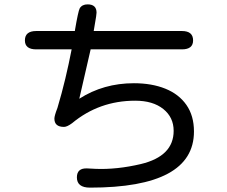

<svg xmlns="http://www.w3.org/2000/svg" viewBox="-20 -826 1040 879"><path d="M392 33Q332 33 332 -14Q332 -57 379 -55L418 -53Q465 -51 517.5 -56.5Q570 -62 625 -75Q775 -111 775 -227Q775 -289 727.5 -327Q680 -365 599 -365Q434 -365 310 -262Q287 -245 273 -245Q229 -245 229 -283Q229 -296 243 -332Q263 -399 279 -466Q295 -533 308 -600H146Q94 -600 94 -641Q94 -684 146 -684H323V-687Q338 -775 345 -788Q356 -806 381 -806Q422 -806 422 -768L420 -750L409 -684H813Q864 -684 864 -641Q864 -600 813 -600H395L343 -374Q454 -445 593 -445Q675 -445 737 -420Q799 -395 833.5 -345.5Q868 -296 868 -224Q868 33 392 33Z"/></svg>

Font: Huninn
Style: Regular
Weight: 400
Designer: justfont
Foundry: justfont
Version: Version 1.003